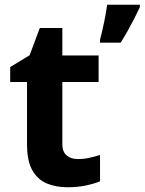

<svg xmlns="http://www.w3.org/2000/svg" viewBox="-20 -780 610 810"><path d="M308 -109Q333 -109 356 -114Q379 -119 402 -126V-15Q378 -5 342.5 2.5Q307 10 265 10Q216 10 177.5 -6Q139 -22 116.5 -61.5Q94 -101 94 -171V-434H23V-497L105 -547L148 -662H243V-546H396V-434H243V-171Q243 -140 261 -124.5Q279 -109 308 -109ZM570 -750Q560 -728 547.5 -703.5Q535 -679 520.5 -653Q506 -627 489 -600H402V-613Q406 -628 410.5 -646.5Q415 -665 419 -685Q423 -705 426.5 -724.5Q430 -744 432 -760H570Z"/></svg>

Font: Noto Sans Devanagari
Style: Bold
Weight: 700
Version: Version 2.003